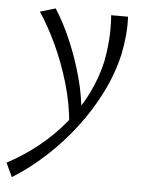

<svg xmlns="http://www.w3.org/2000/svg" viewBox="-105 -464 593 794"><g transform="rotate(5 192.0 -66.5)"><path d="M-26 289 -53 231Q17 194 77 145.5Q137 97 184.5 39Q232 -19 264.5 -84Q297 -149 313 -219Q322 -265 325.5 -314Q329 -363 325 -414H395Q397 -376 393.5 -337.5Q390 -299 382 -259Q364 -178 325 -99Q286 -20 231.5 51.5Q177 123 111.5 183.5Q46 244 -26 289ZM192 56Q185 -34 160 -118.5Q135 -203 101 -275.5Q67 -348 30 -403L94 -422Q129 -368 159.5 -297Q190 -226 211.5 -148Q233 -70 238 8Z"/></g></svg>

Font: Ysabeau Office
Style: Italic
Weight: 400
Italic angle: -12°
Designer: Christian Thalmann (Catharsis Fonts)
Version: Version 2.001;gftools[0.9.30]; featfreeze: tnum,lnum,ss02